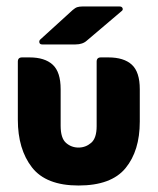

<svg xmlns="http://www.w3.org/2000/svg" viewBox="-20 -563 486 592"><path d="M110 -426Q103 -426 101.5 -431.5Q100 -437 104 -441L204 -532Q212 -539 218.5 -541Q225 -543 234 -543H349Q356 -543 358 -537.5Q360 -532 354 -528L248 -438Q235 -426 213 -426ZM222 9Q122 9 78.5 -47Q35 -103 35 -194V-373Q35 -386 48 -386H71Q118 -386 142.5 -363.5Q167 -341 167 -288V-175Q167 -137 183.5 -122.5Q200 -108 222 -108Q244 -108 261 -122.5Q278 -137 278 -174V-373Q278 -386 291 -386H314Q362 -386 386.5 -363.5Q411 -341 411 -288V-188Q411 -98 367 -44.5Q323 9 222 9Z"/></svg>

Font: Zain Black
Style: Regular
Weight: 900
Designer: Zain,Boutros
Foundry: Mobile Telecommunications Company (Zain), 2024
Version: Version 1.50; ttfautohint (v1.8.4)